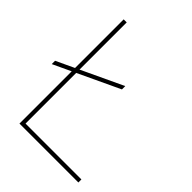

<svg xmlns="http://www.w3.org/2000/svg" viewBox="-206 -829 938 938"><g transform="rotate(45 263.5 -360.0)"><path d="M94 0H501V-21H115V-371L330 -472V-495L115 -394V-720H94V-384L0 -340V-317L94 -361Z"/></g></svg>

Font: Aspekta 50
Style: Regular
Weight: 50
Designer: Ivo Dolenc
Version: Version 2.000